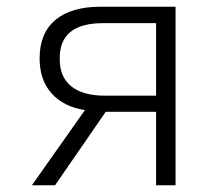

<svg xmlns="http://www.w3.org/2000/svg" viewBox="-20 -552 640 572"><path d="M75 0 233 -224Q169 -234 133.5 -274Q98 -314 98 -378Q98 -453 145 -492.5Q192 -532 280 -532H503V0H445V-219H295L144 0ZM292 -267H445V-483H287Q157 -483 158 -378Q157 -324 191.5 -295.5Q226 -267 292 -267Z"/></svg>

Font: Noto Sans Mono Light
Style: Regular
Weight: 300
Designer: Monotype Design Team
Foundry: Monotype Imaging Inc.
Version: Version 2.014; ttfautohint (v1.8.4.7-5d5b)